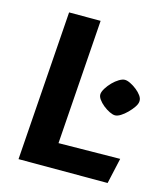

<svg xmlns="http://www.w3.org/2000/svg" viewBox="-96 -686 652 759"><g transform="rotate(15 230.0 -306.0)"><path d="M373.7 -265.9Q364.4 -265.9 351 -272.3Q337.6 -278.8 324.7 -289.1Q311.9 -299.5 303.6 -311.1Q295.4 -322.7 296.4 -332.9Q297.5 -343.2 305.9 -356.8Q314.4 -370.4 326.7 -383.1Q339.1 -395.7 352.4 -403.7Q365.8 -411.7 375.7 -411.7Q385.5 -411.7 398.6 -405.2Q411.8 -398.8 424.6 -388.7Q437.5 -378.6 445.7 -367Q453.9 -355.5 452.9 -344.2Q452.4 -333.4 443.4 -320.3Q434.4 -307.1 421.8 -294.5Q409.2 -281.9 396.4 -273.9Q383.5 -265.9 373.7 -265.9ZM50.3 0 93.3 -612H222.3L186.6 -102L438.3 -105L414.9 0Z"/></g></svg>

Font: Ancizar Sans Thin
Style: Italic
Weight: 100
Italic angle: -4°
Designer: Cesar Puertas, Viviana Monsalve, Julian Moncada, Julian Prieto, Jose Castro, Mariel Hernandez, Felipe Aragon, Sara Alarc
Version: Version 8.100